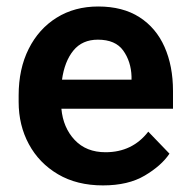

<svg xmlns="http://www.w3.org/2000/svg" viewBox="-20 -558 578 588"><path d="M295.4 9.8Q215.3 9.8 157.5 -24.4Q99.6 -58.6 68.4 -116.5Q37.1 -174.3 37.1 -246.1V-265.6Q37.1 -347.2 67.9 -408.4Q98.6 -469.7 153.6 -503.9Q208.5 -538.1 280.8 -538.1Q356 -538.1 407 -505.4Q458 -472.7 483.9 -414.3Q509.8 -356 509.8 -279.3V-225.1H168Q173.3 -167 208.7 -129.4Q244.1 -91.8 303.2 -91.8Q385.3 -91.8 434.1 -154.8L499 -87.4Q474.1 -50.3 423.3 -20.3Q372.6 9.8 295.4 9.8ZM279.8 -436.5Q231.9 -436.5 204.8 -403.3Q177.7 -370.1 169.9 -314H382.8V-323.7Q381.3 -369.6 357.4 -403.1Q333.5 -436.5 279.8 -436.5Z"/></svg>

Font: Vazirmatn UI FD SemiBold
Style: Regular
Weight: 600
Designer: Saber Rastikerdar
Foundry: Saber Rastikerdar
Version: Version 33.003